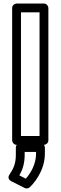

<svg xmlns="http://www.w3.org/2000/svg" viewBox="-20 -795 345 1087"><path d="M203.9 -25H98.8V-725H203.9ZM228.9 25C239.6 25 253.9 15.1 253.9 0V-750C253.9 -760.7 244 -775 228.9 -775H73.8C63.1 -775 48.8 -765.1 48.8 -750V0C48.8 10.7 58.7 25 73.8 25ZM126.1 216.5 89.7 198C107.8 165.9 119.7 130.3 119.7 82V65H184.1V75C184.1 132.2 156.1 182.7 126.1 216.5ZM33.3 194C20.9 212.3 33.6 225.7 42.7 230.3L119.7 269.3C128.6 273.8 140.1 272.5 147.8 265.5C160.4 254.1 171.8 240.8 182.3 225.8C208.5 188.2 234.1 137.4 234.1 75V40C234.1 29.3 224.2 15 209.1 15H94.7C84 15 69.7 24.9 69.7 40V82C69.7 132.2 55.2 161.6 33.3 194Z"/></svg>

Font: Asimov
Style: WidOu
Weight: 500
Designer: Google
Version: Version 2.000980; 2014